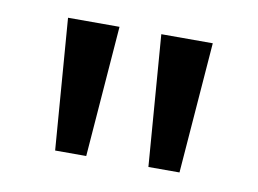

<svg xmlns="http://www.w3.org/2000/svg" viewBox="-42 -856 499 371"><g transform="rotate(10 207.0 -670.5)"><path d="M166 -799 146 -542H85L65 -799ZM349 -799 329 -542H268L248 -799Z"/></g></svg>

Font: sinhala115
Style: Regular
Weight: 400
Designer: Jelle Bosma - Monotype Design Team
Foundry: Monotype Imaging Inc.
Version: Version 2.006